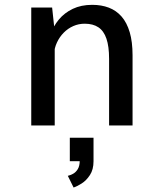

<svg xmlns="http://www.w3.org/2000/svg" viewBox="-20 -532 690 814"><path d="M112.5 0V-500H201L212 -397.5V0ZM442.5 0V-282.5Q442.5 -335.5 431.2 -368.2Q420 -401 397.2 -416.2Q374.5 -431.5 339 -431.5Q313.5 -431.5 290.8 -421.5Q268 -411.5 250.2 -393.5Q232.5 -375.5 221.5 -352Q210.5 -328.5 209 -302L181 -311Q181 -348.5 193.2 -384.2Q205.5 -420 229.2 -448.8Q253 -477.5 288.5 -494.5Q324 -511.5 371 -511.5Q410 -511.5 441.5 -499.5Q473 -487.5 495.5 -461.8Q518 -436 530 -395.2Q542 -354.5 542 -297.5V0ZM292 263 267.5 213.5Q278 211 289.8 204.8Q301.5 198.5 309.8 185Q318 171.5 318 149L376.5 151.5Q376.5 187 361.2 210.2Q346 233.5 326 246Q306 258.5 292 263ZM276 151.5V52H376.5V151.5Z"/></svg>

Font: Trispace Thin
Style: Regular
Weight: 400
Version: Version 1.210